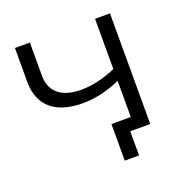

<svg xmlns="http://www.w3.org/2000/svg" viewBox="-117 -634 831 858"><g transform="rotate(-20 298.5 -205.5)"><path d="M425 -526V-287C366 -261 309 -249 259 -249C170 -249 115 -289 115 -368V-526H44V-364C44 -246 122 -190 245 -190C304 -190 366 -204 425 -231V-59H333V115H401V0H496V-526Z"/></g></svg>

Font: Talent
Style: Regular
Weight: 400
Designer: Mike Powis
Version: Version 1.001;hotconv 1.0.109;makeotfexe 2.5.65596